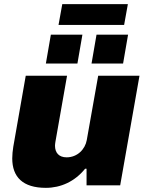

<svg xmlns="http://www.w3.org/2000/svg" viewBox="-20 -892 707 925"><path d="M262 -772H578L596 -872H280ZM201 -586H353L377 -725H225ZM421 -586H573L597 -725H445ZM201 13C272 13 340 -17 390 -79H397V1H559L652 -527H453L398 -217C390 -172 352 -134 301 -134C264 -134 245 -156 245 -190C245 -196 246 -202 247 -209L303 -527H104L44 -185C41 -165 39 -147 39 -129C39 -39 90 13 201 13Z"/></svg>

Font: Archivo Black
Style: Italic
Weight: 900
Italic angle: -10°
Designer: Hector Gatti
Foundry: Omnibus-Type
Version: Version 2.001